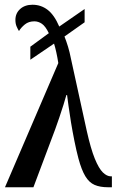

<svg xmlns="http://www.w3.org/2000/svg" viewBox="-20 -790 495 810"><path d="M226 -524Q222 -549 217.5 -569.5Q213 -590 208 -606L108 -538V-593L186 -650Q172 -679 157 -689.5Q142 -700 125 -700Q101 -700 85 -687Q69 -674 60 -659Q55 -667 50 -678.5Q45 -690 45 -706Q45 -734 65 -752Q85 -770 117 -770Q153 -770 181 -748.5Q209 -727 230 -678L337 -752V-696L252 -636Q260 -616 267 -593Q274 -570 279 -544L346 -238Q363 -162 380 -120.5Q397 -79 414 -62.5Q431 -46 448 -46H452V0H436Q402 0 379 -10Q356 -20 340 -46.5Q324 -73 311 -121Q302 -155 294 -195Q286 -235 279.5 -274Q273 -313 269 -343.5Q265 -374 263 -389H260Q256 -374 248 -348.5Q240 -323 230.5 -295Q221 -267 213 -245L121 0H1Z"/></svg>

Font: Noto Serif ExtraCondensed SemiBold
Style: Regular
Weight: 600
Width: 2
Designer: Monotype Design Team
Foundry: Monotype Imaging Inc.
Version: Version 2.015; ttfautohint (v1.8.4.7-5d5b)